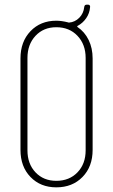

<svg xmlns="http://www.w3.org/2000/svg" viewBox="-20 -797 486 825"><path d="M313 -681Q344 -660 361 -625Q378 -590 378 -546V-153Q378 -81 334.5 -36.5Q291 8 222 8Q154 8 111 -36.5Q68 -81 68 -153V-546Q68 -618 111 -663Q154 -708 222 -708Q244 -708 272 -701Q273 -700 277 -700Q302 -702 320.5 -720.5Q339 -739 342 -767Q343 -777 353 -777H358Q363 -777 365.5 -774Q368 -771 367 -766Q365 -740 350.5 -719Q336 -698 314 -686Q310 -685 313 -681ZM348 -548Q348 -606 313 -643Q278 -680 222 -680Q167 -680 132.5 -643Q98 -606 98 -548V-151Q98 -93 132.5 -56.5Q167 -20 222 -20Q278 -20 313 -56.5Q348 -93 348 -151Z"/></svg>

Font: Barlow Condensed Thin
Style: Regular
Weight: 250
Width: 3
Designer: Jeremy Tribby
Foundry: Tribby Type
Version: Version 1.408